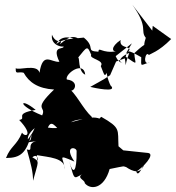

<svg xmlns="http://www.w3.org/2000/svg" viewBox="-20 -703 735 802"><path d="M506 -480C553 -516 474 -493 484 -536C440 -506 449 -485 467 -489C405 -478 393 -510 391 -487C334 -490 382 -504 330 -546C271 -539 244 -542 215 -519C244 -574 315 -535 342 -507C296 -572 267 -548 230 -518C247 -546 217 -511 197 -558C189 -501 270 -504 244 -514C257 -489 191 -523 228 -445C194 -441 159 -490 145 -399C136 -439 51 -406 46 -419C43 -388 58 -406 79 -399C101 -359 139 -333 206 -329C113 -240 176 -261 156 -221C49 -264 62 -299 129 -244C34 -228 96 -208 60 -202C122 -137 85 -128 72 -149C50 -95 25 -94 5 -43C67 -43 89 -65 111 -140C112 -89 69 -122 125 -168C94 -97 53 -104 143 -115C82 -110 126 -67 92 -79C109 -18 118 14 118 52C140 -31 148 -27 115 -46C148 -73 137 5 134 -55C181 -46 253 -45 251 5C247 -44 213 -62 291 -28C244 -96 300 -90 300 -72C301 17 285 31 269 -31C295 62 284 42 343 14C284 39 336 46 334 62C357 91 414 88 438 3C508 -11 491 -9 507 -5C532 12 571 31 585 -25C555 42 553 18 549 14C576 -2 630 -59 599 -64L495 -75L475 -92C471 -162 486 -168 403 -215C370 -189 418 -173 426 -181C392 -232 346 -210 253 -186C283 -167 221 -229 253 -189C266 -174 226 -163 180 -170C195 -205 210 -175 239 -148C274 -221 326 -196 365 -213C322 -253 299 -314 259 -341C278 -293 326 -363 259 -371C250 -394 330 -452 336 -391C304 -405 314 -468 306 -462C344 -508 344 -515 361 -474C351 -457 419 -452 401 -427C418 -387 416 -369 436 -426C408 -419 443 -338 444 -344C470 -315 373 -336 357 -340L414 -372L440 -389L465 -446L503 -460C514 -492 505 -501 570 -464C569 -420 566 -431 606 -443C573 -424 588 -495 602 -473C606 -478 642 -486 695 -540L618 -595L616 -575L533 -683C602 -586 564 -576 589 -545C571 -491 605 -541 541 -481C543 -435 564 -426 499 -470C512 -414 495 -418 520 -482C498 -474 463 -449 493 -439C462 -447 464 -483 460 -466L531 -522Z"/></svg>

Font: Hussar Lance
Style: ExBd
Weight: 700
Foundry: Cannot Into Space Fonts, PlusOne Fonts
Version: Version 2.270